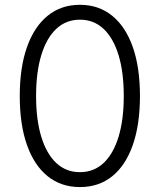

<svg xmlns="http://www.w3.org/2000/svg" viewBox="-20 -757 655 787"><path d="M307.6 9.8Q230.5 9.8 175.3 -34.7Q120.1 -79.1 90.6 -162.6Q61 -246.1 61 -363.3Q61 -480.5 90.6 -564Q120.1 -647.5 175.3 -692.4Q230.5 -737.3 307.6 -737.3Q384.8 -737.3 439.9 -692.4Q495.1 -647.5 524.4 -564Q553.7 -480.5 553.7 -363.3Q553.7 -246.6 524.4 -162.8Q495.1 -79.1 440.2 -34.7Q385.3 9.8 307.6 9.8ZM307.6 -51.3Q364.3 -51.3 404.3 -88.6Q444.3 -126 465.8 -195.8Q487.3 -265.6 487.3 -363.3Q487.3 -461.4 465.8 -531.5Q444.3 -601.6 404.3 -638.9Q364.3 -676.3 307.6 -676.3Q251 -676.3 210.9 -638.9Q170.9 -601.6 149.4 -531.5Q127.9 -461.4 127.9 -363.3Q127.9 -265.6 149.4 -195.8Q170.9 -126 210.9 -88.6Q251 -51.3 307.6 -51.3Z"/></svg>

Font: Inter 16pt Light
Style: Regular
Weight: 300
Version: Version 4.001;git-66647c0bb